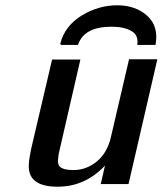

<svg xmlns="http://www.w3.org/2000/svg" viewBox="-20 -695 615 726"><path d="M211 -525Q210 -526 209 -527.5Q208 -529 208 -530Q225 -597 288.5 -636Q352 -675 423 -675Q493 -675 537 -635Q581 -595 568 -525H499Q505 -562 476.5 -578Q448 -594 402 -594Q297 -594 275 -525ZM98 -133 177 -470H284L204 -122Q203 -118 202 -112.5Q201 -107 201 -106Q198 -87 200 -77Q204 -52 258 -52Q306 -52 345.5 -84Q385 -116 399 -175L468 -471H575L466 1H361L377 -69Q302 11 198 11Q94 11 89 -59Q87 -80 98 -133Z"/></svg>

Font: Coval
Style: Medium Italic
Weight: 500
Foundry: Context Ltd
Version: Version 001.000